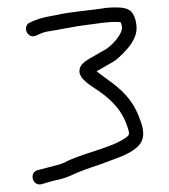

<svg xmlns="http://www.w3.org/2000/svg" viewBox="-20 -670 456 517"><path d="M77 -574 88 -579C94 -581.7 100.3 -583.7 107 -585C139.6 -589.7 178.9 -598.9 214 -603C241.9 -606.1 263.8 -611 293 -611C297.7 -611 301.7 -610.7 305 -610C307.5 -605 309.7 -594.3 308 -590C303.2 -570.9 280.7 -547.8 266 -538L252 -530C246 -526.7 239.7 -523 233 -519C216.9 -509.3 196.3 -500.9 194 -481C191.2 -457.3 226.9 -438.1 246 -425C283.8 -398.3 312.4 -368.9 326 -319C329.6 -306.5 325.9 -304.6 317 -298C274.1 -269.4 199 -257.1 153 -232C138.7 -225.6 125.3 -223.7 109 -219L82 -212C57.4 -205.9 66.9 -167.7 92 -174L119 -182C137.9 -186.4 153.6 -189.4 170 -197C189.9 -206.9 223.9 -219 249 -227L297 -245C325.1 -255.4 357.6 -271.6 364 -297C369.5 -317.7 360 -340.3 354 -356C336 -402.7 307.1 -429.7 268 -457L240 -478C256.5 -487.4 271.2 -496.2 287 -505C301 -514.4 323.2 -536.7 333 -552C344.8 -570.3 352 -586.6 345 -616C337.5 -642.7 323.8 -650 293 -650C284.3 -650 275.7 -649.7 267 -649C223.3 -641.7 170.8 -638.8 129 -629C108.5 -625.2 89.8 -622 73 -615L62 -610C38.2 -601.1 52.9 -563.7 77 -574Z"/></svg>

Font: Just Breathe
Style: Regular
Weight: 400
Foundry: Cannot Into Space Fonts
Version: Version 0.72